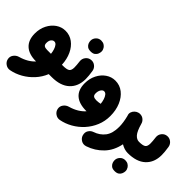

<svg xmlns="http://www.w3.org/2000/svg" viewBox="-73 -1131 2010 2010"><g transform="rotate(45 931.5 -126.5)"><path d="M231.4 61.5Q127 61.5 71.5 11Q16.1 -39.6 16.1 -136.7Q16.1 -207 44.7 -263.2Q73.2 -319.3 120.6 -351.8Q168 -384.3 224.6 -384.3Q287.6 -384.3 336.9 -347.9Q386.2 -311.5 415.5 -248.3Q444.8 -185.1 448.7 -105.5H464.4Q499 -105.5 523.2 -81.1Q547.4 -56.6 547.4 -22Q547.4 12.2 523.2 36.9Q499 61.5 464.4 61.5H420.4Q393.1 128.9 344.2 182.4Q295.4 235.8 233.4 271Q171.4 306.2 104 318.8Q70.8 325.2 41.7 305.2Q12.7 285.2 6.3 251.5Q0 217.8 20.3 190.4Q40.5 163.1 73.2 153.8Q126.5 138.7 166.3 115Q206.1 91.3 232.9 61.5ZM230 -105.5H286.6Q283.7 -134.8 275.1 -161.4Q266.6 -188 252.9 -205.1Q239.3 -222.2 220.7 -222.2Q201.2 -222.2 186.5 -204.1Q171.9 -186 171.9 -152.3Q171.9 -125.5 186.3 -115.5Q200.7 -105.5 230 -105.5Z M380.9 -22Q380.9 -56.6 405.5 -81.1Q430.2 -105.5 464.4 -105.5Q519.5 -105.5 540.5 -120.1Q561.5 -134.8 561.5 -177.2Q561.5 -193.8 559.8 -215.3Q558.1 -236.8 554.7 -263.7Q550.8 -297.9 571.8 -325.4Q592.8 -353 627 -357.4Q661.1 -361.8 688.2 -340.8Q715.3 -319.8 720.7 -285.6Q731 -220.2 731 -176.3Q731 -65.9 662.4 -2.2Q593.8 61.5 464.4 61.5Q430.2 61.5 405.5 36.9Q380.9 12.2 380.9 -22ZM481.9 -497.1Q481.9 -527.8 504.6 -552Q527.3 -576.2 561.5 -576.2Q586.9 -576.2 604.5 -565.4Q622.1 -554.7 631.8 -539.1Q644.5 -519 644.5 -497.1Q644.5 -481.4 637.7 -462.4Q630.9 -443.4 613 -429.7Q595.2 -416 563 -416Q529.8 -416 512.5 -429.9Q495.1 -443.8 488.3 -461.9Q481.9 -479 481.9 -497.1Z M962.4 -384.3Q1028.3 -384.3 1078.9 -344.7Q1129.4 -305.2 1158.2 -237.3Q1187 -169.4 1187 -84.5Q1187 -6.8 1158.7 61Q1130.4 128.9 1081.8 182.4Q1033.2 235.8 971.2 271Q909.2 306.2 841.8 318.8Q808.6 325.2 779.5 305.2Q750.5 285.2 744.1 251.5Q737.8 217.8 758.1 190.4Q778.3 163.1 811 153.8Q866.2 138.2 907.2 113Q948.2 87.9 975.1 56.6Q972.2 56.6 969.2 56.6Q864.7 56.6 809.3 8.5Q753.9 -39.6 753.9 -136.7Q753.9 -207 782.5 -263.2Q811 -319.3 858.4 -351.8Q905.8 -384.3 962.4 -384.3ZM909.7 -143.6Q909.7 -116.7 924.1 -106.7Q938.5 -96.7 967.8 -96.7Q983.9 -96.7 998.3 -98.9Q1012.7 -101.1 1024.9 -103.5Q1022 -133.3 1013.4 -160.4Q1004.9 -187.5 991 -204.8Q977.1 -222.2 958.5 -222.2Q939 -222.2 924.3 -199.7Q909.7 -177.2 909.7 -143.6Z M1310.5 -217.3Q1302.7 -238.8 1309.6 -259.8Q1316.4 -280.8 1333.5 -296.6Q1350.6 -312.5 1373 -317.9Q1384.8 -320.8 1397 -319.8Q1425.8 -318.4 1446.5 -299.8Q1467.3 -281.2 1473.1 -257.3Q1473.6 -255.9 1474.1 -254.4Q1497.6 -170.4 1526.1 -137.9Q1554.7 -105.5 1589.4 -105.5H1589.8Q1624.5 -105.5 1648.7 -81.1Q1672.9 -56.6 1672.9 -22Q1672.9 12.2 1648.7 36.9Q1624.5 61.5 1589.8 61.5H1589.4Q1563 61.5 1537.8 53.5Q1512.7 45.4 1489.3 31.2Q1466.8 142.6 1397.7 214.1Q1328.6 285.6 1232.4 317.9Q1195.3 330.1 1165 311.8Q1134.8 293.5 1126 263.7Q1114.7 224.6 1132.8 196.5Q1150.9 168.5 1178.7 159.2Q1251 134.8 1292 80.8Q1333 26.9 1333 -68.4Q1333 -132.3 1312 -213.4Q1311.5 -215.3 1310.5 -217.3Z M1506.3 -22Q1506.3 -56.6 1531 -81.1Q1555.7 -105.5 1589.8 -105.5Q1645 -105.5 1666 -120.1Q1687 -134.8 1687 -177.2Q1687 -193.8 1685.3 -215.3Q1683.6 -236.8 1680.2 -263.7Q1676.3 -297.9 1697.3 -325.4Q1718.3 -353 1752.4 -357.4Q1786.6 -361.8 1813.7 -340.8Q1840.8 -319.8 1846.2 -285.6Q1856.4 -220.2 1856.4 -176.3Q1856.4 -65.9 1787.8 -2.2Q1719.2 61.5 1589.8 61.5Q1555.7 61.5 1531 36.9Q1506.3 12.2 1506.3 -22ZM1544.9 210.9Q1544.9 180.2 1567.6 156Q1590.3 131.8 1624.5 131.8Q1649.9 131.8 1667.5 142.6Q1685.1 153.3 1694.8 168.9Q1707.5 189 1707.5 210.9Q1707.5 226.6 1700.7 245.6Q1693.8 264.6 1676 278.3Q1658.2 292 1626 292Q1592.8 292 1575.4 278.1Q1558.1 264.2 1551.3 246.1Q1544.9 229 1544.9 210.9Z"/></g></svg>

Font: Mikhak Black
Style: Regular
Weight: 900
Designer: Amin Abedi
Version: Version 3.3